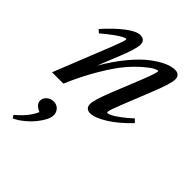

<svg xmlns="http://www.w3.org/2000/svg" viewBox="-222 -577 1005 1005"><g transform="rotate(45 280.0 -74.5)"><path d="M29.8 0 154.8 -312.5Q183.1 -384.3 183.1 -395Q183.1 -398.4 178.2 -398.4Q172.9 -398.4 158.7 -390.9Q144.5 -383.3 117.9 -364Q91.3 -344.7 59.1 -317.4L42 -332.5Q95.7 -392.6 142.8 -428.7Q189.9 -464.8 219.2 -464.8Q236.8 -464.8 246.1 -455.6Q255.4 -446.3 255.4 -429.7Q255.4 -399.4 220.7 -313L171.9 -191.4Q215.3 -265.6 261.7 -321.3Q308.1 -377 347.7 -406.7Q387.2 -436.5 419.4 -450.7Q451.7 -464.8 476.6 -464.8Q494.1 -464.8 503.4 -455.6Q512.7 -446.3 512.7 -429.7Q512.7 -397.5 471.7 -296.4L409.2 -140.1Q381.8 -72.3 381.8 -59.1Q381.8 -53.7 386.7 -53.7Q393.1 -53.7 407 -60.3Q420.9 -66.9 448.2 -86.7Q475.6 -106.4 507.3 -135.7L524.4 -118.2Q468.3 -58.6 412.4 -23.7Q356.4 11.2 322.8 11.2Q306.2 11.2 296.9 2.2Q287.6 -6.8 287.6 -23.4Q287.6 -53.2 323.2 -142.1L389.2 -305.7Q418.9 -380.9 418.9 -395Q418.9 -398.4 415 -398.4Q409.7 -398.4 393.6 -390.1Q377.4 -381.8 345.7 -354.7Q314 -327.6 279.3 -286.9Q244.6 -246.1 199.5 -170.4Q154.3 -94.7 113.8 0ZM54.7 316.4 44.9 300.3Q107.4 248.5 130.4 194.3Q90.3 176.8 90.3 149.4Q90.3 129.4 106.4 115.5Q122.6 101.6 144.5 101.6Q167 101.6 181.2 116.5Q195.3 131.3 195.3 152.3Q195.3 184.6 158.7 231Q139.6 256.3 109.9 281Q80.1 305.7 54.7 316.4Z"/></g></svg>

Font: Elstob 6pt Medium
Style: Italic
Weight: 500
Italic angle: -20°
Designer: Peter S. Baker
Version: Version 1.015